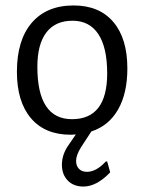

<svg xmlns="http://www.w3.org/2000/svg" viewBox="-20 -486 531 704"><path d="M384 146 373 106H368C344.7 131.3 321.7 144 299 144C286.3 144 276.5 140.3 269.5 133C262.5 125.7 259 116 259 104C259 90 265 73.3 277 54L315 -4C357.7 -18 390.3 -44.8 413 -84.5C435.7 -124.2 447 -174.3 447 -235C447 -308.3 429.8 -365.2 395.5 -405.5C361.2 -445.8 312.7 -466 250 -466C184 -466 132.8 -444.8 96.5 -402.5C60.2 -360.2 42 -300.3 42 -223C42 -149.7 59.2 -92.8 93.5 -52.5C127.8 -12.2 176.3 8 239 8L258 7L232 45C215.3 68.3 207 92.7 207 118C207 142 214.2 161.3 228.5 176C242.8 190.7 262 198 286 198C318 198 350.7 180.7 384 146ZM244 -49C159.3 -49 117 -113 117 -241C117 -296.3 128 -338.3 150 -367C172 -395.7 204 -410 246 -410C287.3 -410 318.8 -393.7 340.5 -361C362.2 -328.3 373 -280.3 373 -217C373 -105 330 -49 244 -49Z"/></svg>

Font: Alegreya Sans
Style: Regular
Weight: 400
Designer: Juan Pablo del Peral
Foundry: Huerta Tipografica
Version: Version 1.000;PS 001.000;hotconv 1.0.70;makeotf.lib2.5.58329